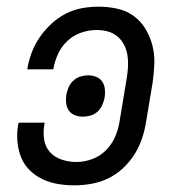

<svg xmlns="http://www.w3.org/2000/svg" viewBox="-20 -548 540 576"><path d="M203 8Q178 8 154 4Q130 0 108.5 -10Q87 -20 70 -36.5Q53 -53 44 -74.5Q35 -96 32.5 -121Q30 -146 34 -171L36 -180H114L113 -174Q109 -151 112.5 -129Q116 -107 130 -91.5Q144 -76 165.5 -69Q187 -62 210 -62Q234 -62 258.5 -71.5Q283 -81 301 -100.5Q319 -120 328 -144Q337 -168 340 -192L360 -312Q363 -330 364 -347.5Q365 -365 362.5 -381.5Q360 -398 352.5 -413Q345 -428 332.5 -438.5Q320 -449 304 -453.5Q288 -458 270 -458Q247 -458 223.5 -450Q200 -442 182 -425Q164 -408 154 -386Q144 -364 140 -341V-340H62V-341Q66 -366 75 -390Q84 -414 99 -436Q114 -458 134 -476.5Q154 -495 177.5 -507Q201 -519 226 -523.5Q251 -528 275 -528Q304 -528 331.5 -522Q359 -516 380.5 -500.5Q402 -485 416 -462Q430 -439 437 -412.5Q444 -386 443 -357.5Q442 -329 438 -301L418 -181Q414 -156 405.5 -131Q397 -106 382.5 -83.5Q368 -61 348 -42.5Q328 -24 304 -12.5Q280 -1 254 3.5Q228 8 203 8ZM229 -198Q216 -198 204.5 -202.5Q193 -207 186.5 -216.5Q180 -226 178.5 -238.5Q177 -251 179 -264Q181 -275 186 -286.5Q191 -298 200.5 -306.5Q210 -315 221.5 -318.5Q233 -322 244 -322Q257 -322 268.5 -317.5Q280 -313 286.5 -303.5Q293 -294 294.5 -281.5Q296 -269 294 -256Q292 -245 287 -233.5Q282 -222 273 -213.5Q264 -205 252 -201.5Q240 -198 229 -198Z"/></svg>

Font: Iosevka Term Curly
Style: Italic
Weight: 400
Italic angle: -9°
Designer: Belleve Invis
Foundry: Belleve Invis
Version: Version 32.3.0